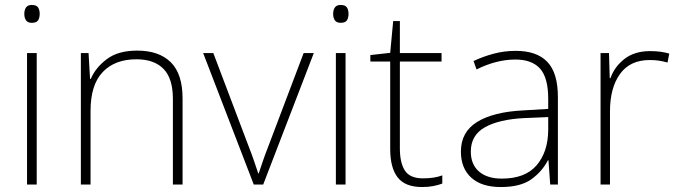

<svg xmlns="http://www.w3.org/2000/svg" viewBox="-20 -837 2734 774"><path d="M108 -817Q127 -817 133.5 -807Q140 -797 140 -781Q140 -765 133.5 -755Q127 -745 108 -745Q92 -745 85 -755Q78 -765 78 -781Q78 -797 85 -807Q92 -817 108 -817ZM128 -623V-93H89V-623Z M533 -633Q621 -633 668.5 -586Q716 -539 716 -440V-93H677V-438Q677 -521 639 -559.5Q601 -598 530 -598Q443 -598 394 -546.5Q345 -495 345 -390V-93H306V-623H337L343 -519H346Q365 -564 410.5 -598.5Q456 -633 533 -633Z M1003 -93 799 -623H840L982 -248Q995 -215 1004 -188.5Q1013 -162 1021 -138H1023Q1031 -162 1040 -188.5Q1049 -215 1062 -248L1204 -623H1245L1041 -93Z M1353 -817Q1372 -817 1378.5 -807Q1385 -797 1385 -781Q1385 -765 1378.5 -755Q1372 -745 1353 -745Q1337 -745 1330 -755Q1323 -765 1323 -781Q1323 -797 1330 -807Q1337 -817 1353 -817ZM1373 -623V-93H1334V-623Z M1685 -118Q1708 -118 1727.5 -121Q1747 -124 1763 -130V-97Q1747 -91 1727 -87Q1707 -83 1682 -83Q1613 -83 1583 -122Q1553 -161 1553 -236V-589H1473V-615L1553 -624L1565 -752H1592V-623H1760V-589H1592V-239Q1592 -180 1612.5 -149Q1633 -118 1685 -118Z M2059 -632Q2144 -632 2186.5 -587.5Q2229 -543 2229 -446V-93H2198L2191 -191H2189Q2165 -145 2121.5 -114Q2078 -83 1999 -83Q1921 -83 1879.5 -121Q1838 -159 1838 -226Q1838 -305 1903.5 -345.5Q1969 -386 2090 -392L2190 -398V-438Q2190 -524 2157 -560.5Q2124 -597 2058 -597Q1981 -597 1901 -557L1889 -591Q1927 -609 1970 -620.5Q2013 -632 2059 -632ZM2094 -361Q1992 -356 1935 -324Q1878 -292 1878 -226Q1878 -174 1911 -145.5Q1944 -117 2003 -117Q2097 -117 2143 -170.5Q2189 -224 2190 -312V-365Z M2601 -631Q2623 -631 2642 -628.5Q2661 -626 2678 -621L2671 -585Q2653 -590 2636.5 -592.5Q2620 -595 2599 -595Q2520 -595 2479.5 -539Q2439 -483 2439 -388V-93H2401V-623H2435L2438 -522H2441Q2457 -568 2497.5 -599.5Q2538 -631 2601 -631Z"/></svg>

Font: Noto Sans Telugu UI ExtraLight
Style: Regular
Weight: 200
Designer: Jelle Bosma - Monotype Design Team
Foundry: Monotype Imaging Inc.
Version: Version 2.005; ttfautohint (v1.8.4.7-5d5b)